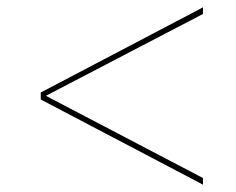

<svg xmlns="http://www.w3.org/2000/svg" viewBox="-20 -561 644 523"><path d="M533 -523 105 -300 533 -76V-58L91 -290V-309L533 -541Z"/></svg>

Font: Work Sans Hairline
Style: Regular
Weight: 400
Designer: Wei Huang
Foundry: Wei Huang
Version: Version 1.032